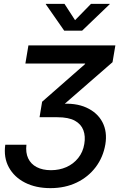

<svg xmlns="http://www.w3.org/2000/svg" viewBox="-20 -764 652 993"><path d="M240.7 209Q165.5 209 109.6 180.7Q53.7 152.3 25.9 101.6Q-2 50.8 7.3 -15.6H116.7Q111.8 25.4 125.7 54.9Q139.6 84.5 169.9 100.3Q200.2 116.2 243.7 116.2Q287.1 116.2 323.5 100.1Q359.9 84 384.5 53.2Q409.2 22.5 416 -19.5Q422.9 -59.6 411.1 -90.8Q399.4 -122.1 366.9 -139.9Q334.5 -157.7 276.9 -157.7H184.6L197.8 -237.8L419.9 -432.6L420.4 -435.5H111.3L127 -529.3H576.7L562 -442.4L287.6 -203.6V-226.1Q370.1 -233.4 427 -207.5Q483.9 -181.6 509.8 -132.1Q535.6 -82.5 524.9 -17.6Q513.7 48.8 475.1 100.1Q436.5 151.4 376.5 180.2Q316.4 209 240.7 209ZM313.5 -744.1 368.2 -659.7 450.7 -744.1H547.9L547.4 -742.2L404.8 -605.5H312L216.8 -742.2L217.3 -744.1Z"/></svg>

Font: Inter 24pt Medium
Style: Italic
Weight: 500
Italic angle: -9.3988°
Designer: Rasmus Andersson
Foundry: rsms
Version: Version 4.001;git-66647c0bb